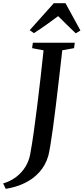

<svg xmlns="http://www.w3.org/2000/svg" viewBox="-110 -1008 519 1190"><path d="M-74.5 162.5 -90.5 129Q-43 114.5 -8.2 87.5Q26.5 60.5 47.8 25.2Q69 -10 76.5 -48.5Q88.5 -112.5 99.5 -191.5Q110.5 -270.5 121.2 -356.8Q132 -443 141.8 -529.8Q151.5 -616.5 160 -696L89 -709.5L93.5 -743H353.5L349 -709.5L276 -696.5Q265.5 -602.5 255.2 -515.2Q245 -428 235.8 -351.2Q226.5 -274.5 218 -212.8Q209.5 -151 202.2 -107.2Q195 -63.5 189.5 -42.5Q172 17 133.8 59.2Q95.5 101.5 42 127Q-11.5 152.5 -74.5 162.5ZM74 -821 223.5 -988H296L388.5 -819L359.5 -801.5Q332 -827.5 304.8 -854.2Q277.5 -881 250.5 -908Q214.5 -881.5 178 -855.2Q141.5 -829 100 -802.5Z"/></svg>

Font: Merriweather 72pt Medium
Style: Italic
Weight: 500
Italic angle: -7.8°
Version: Version 2.101